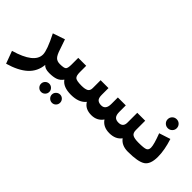

<svg xmlns="http://www.w3.org/2000/svg" viewBox="-86 -1218 2071 2071"><g transform="rotate(45 949.5 -182.0)"><path d="M429 -150 437 -67 417 0Q349 0 325 -33Q315 75 238 145.5Q161 216 17 257L-36 114Q229 38 229 -95Q229 -160 142 -331L280 -378Q311 -292 319 -265Q340 -198 363.5 -174Q387 -150 429 -150Z M760 -150 768 -68 748 0Q628 0 583 -66Q557 -29 518.5 -14.5Q480 0 417 0L397 -67L430 -150Q494 -150 508.5 -166Q523 -182 523 -237V-338H644V-239Q644 -184 665 -167Q686 -150 760 -150ZM454.5 98.5Q473 80 499 80Q525 80 543.5 98.5Q562 117 562 143Q562 169 543.5 187.5Q525 206 499 206Q473 206 454.5 187.5Q436 169 436 143Q436 117 454.5 98.5ZM620 98.5Q639 80 665 80Q691 80 709 98.5Q727 117 727 143Q727 169 709 187.5Q691 206 665 206Q639 206 620 187.5Q601 169 601 143Q601 117 620 98.5Z M1629 -150 1637 -69 1617 0Q1521 0 1475 -63Q1429 0 1334 0Q1238 0 1193 -68Q1146 0 1059 0Q964 0 924 -68Q870 0 748 0L728 -68L761 -150Q812 -150 838 -164Q864 -178 864 -218V-338H984V-235Q984 -185 1004 -167.5Q1024 -150 1059 -150Q1127 -150 1127 -239V-338H1248V-239Q1248 -192 1266 -171Q1284 -150 1323 -150Q1392 -150 1392 -219V-369H1513V-227Q1513 -181 1540 -165.5Q1567 -150 1629 -150Z M1673 -552Q1673 -581 1693 -601Q1713 -621 1742 -621Q1771 -621 1791 -601Q1811 -581 1811 -552Q1811 -524 1791 -504Q1771 -484 1742 -484Q1713 -484 1693 -504Q1673 -524 1673 -552ZM1629 -150Q1713 -150 1738 -161.5Q1763 -173 1763 -208Q1763 -255 1715 -380L1844 -422Q1886 -294 1886 -190Q1886 -76 1828.5 -38Q1771 0 1617 0L1597 -67Z"/></g></svg>

Font: FiraGO
Style: Bold
Weight: 700
Designer: bBox Type
Foundry: bBox Type GmbH
Version: Version 1.001;PS 001.001;hotconv 1.0.88;makeotf.lib2.5.64775